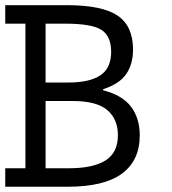

<svg xmlns="http://www.w3.org/2000/svg" viewBox="-20 -712 655 732"><path d="M373.1 -367.9Q447.4 -348.7 480.1 -304.5Q512.8 -260.3 512.8 -196.2Q512.8 -100 444.9 -50Q376.9 0 237.2 0H0V-70.5H76.9V-621.8H0V-692.3H234.6Q369.2 -692.3 428.2 -652.6Q487.2 -612.8 487.2 -523.1Q487.2 -467.9 461.5 -430.1Q435.9 -392.3 373.1 -371.8ZM242.3 -70.5Q335.9 -70.5 382.7 -100.6Q429.5 -130.8 429.5 -196.2Q429.5 -257.7 389.1 -292.3Q348.7 -326.9 256.4 -326.9H153.8V-70.5ZM241 -397.4Q321.8 -397.4 362.8 -425Q403.8 -452.6 403.8 -514.1Q403.8 -574.4 366.7 -598.1Q329.5 -621.8 229.5 -621.8H153.8V-397.4Z"/></svg>

Font: Slabo 13px
Style: Regular
Weight: 400
Designer: John Hudson
Foundry: Tiro Typeworks Ltd.
Version: Version 1.02 Build 005a